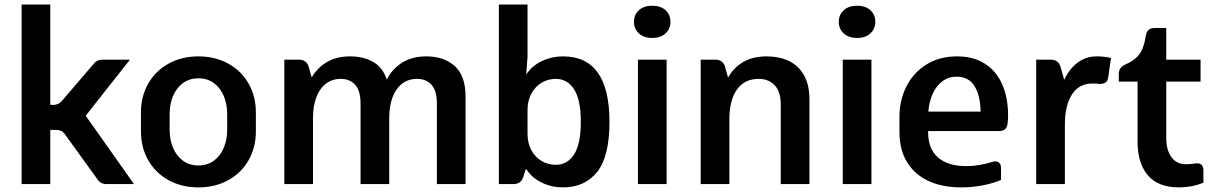

<svg xmlns="http://www.w3.org/2000/svg" viewBox="-20 -815 5377 850"><path d="M573.2 0H452.1Q438 0 428 -5.4Q418 -10.7 410.2 -22.9L270.5 -216.3Q263.2 -228.5 253.2 -234.1Q243.2 -239.7 228.5 -239.7H202.6V0H75.7V-794.9H202.6V-350.6H214.4Q228 -350.6 238.3 -355.7Q248.5 -360.8 256.8 -371.6L392.6 -529.8Q400.4 -540.5 410.6 -545.7Q420.9 -550.8 435.1 -550.8H555.2L359.4 -302.7Z M604 -233.9V-316.9Q604 -389.2 636.7 -445.8Q669.4 -502.4 727.3 -533.9Q785.2 -565.4 858.4 -565.4Q931.6 -565.4 989.5 -533.9Q1047.4 -502.4 1080.1 -445.8Q1112.8 -389.2 1112.8 -316.9V-233.9Q1112.8 -161.6 1080.1 -105Q1047.4 -48.3 989.5 -16.8Q931.6 14.6 858.4 14.6Q785.2 14.6 727.3 -16.8Q669.4 -48.3 636.7 -105Q604 -161.6 604 -233.9ZM985.8 -240.2V-310.5Q985.8 -353 971.2 -388.9Q956.5 -424.8 927.7 -446.5Q898.9 -468.3 858.4 -468.3Q817.9 -468.3 789.1 -446.5Q760.3 -424.8 745.6 -388.9Q731 -353 731 -310.5V-240.2Q731 -197.8 745.6 -161.9Q760.3 -126 789.1 -104.2Q817.9 -82.5 858.4 -82.5Q898.9 -82.5 927.7 -104.2Q956.5 -126 971.2 -161.9Q985.8 -197.8 985.8 -240.2Z M2041 -387.2V0H1914.1V-356Q1914.1 -413.6 1890.4 -439.7Q1866.7 -465.8 1826.2 -465.8Q1787.1 -465.8 1759.5 -444.1Q1731.9 -422.4 1717.5 -383.5Q1703.1 -344.7 1703.1 -293.5V0H1576.2V-356Q1576.2 -413.6 1552.5 -439.7Q1528.8 -465.8 1488.3 -465.8Q1449.7 -465.8 1422.1 -444.1Q1394.5 -422.4 1380.1 -383.5Q1365.7 -344.7 1365.7 -293.5V0H1238.8V-550.8H1303.7Q1318.4 -550.8 1328.4 -544.7Q1338.4 -538.6 1344.7 -525.4L1359.9 -472.2Q1384.3 -514.6 1427 -540Q1469.7 -565.4 1528.8 -565.4Q1589.4 -565.4 1632.1 -540.8Q1674.8 -516.1 1692.4 -462.9Q1715.8 -509.3 1760 -537.4Q1804.2 -565.4 1866.7 -565.4Q1945.3 -565.4 1993.2 -522.7Q2041 -480 2041 -387.2Z M2678.2 -275.4Q2678.2 -122.1 2623.5 -53.7Q2568.8 14.6 2472.2 14.6Q2422.9 14.6 2379.2 -6.1Q2335.4 -26.9 2308.6 -67.9L2294.4 -25.4Q2282.2 0 2253.4 0H2188.5V-794.9H2315.4V-564.5L2309.6 -485.4Q2336.9 -525.4 2380.4 -545.4Q2423.8 -565.4 2472.2 -565.4Q2678.2 -565.4 2678.2 -275.4ZM2551.3 -275.4Q2551.3 -373.5 2521.5 -419.7Q2491.7 -465.8 2440.4 -465.8Q2406.2 -465.8 2377.7 -448.7Q2349.1 -431.6 2332.3 -400.4Q2315.4 -369.1 2315.4 -328.1V-222.7Q2315.4 -181.6 2332.3 -150.4Q2349.1 -119.1 2377.7 -102.3Q2406.2 -85.4 2440.4 -85.4Q2491.7 -85.4 2521.5 -131.3Q2551.3 -177.2 2551.3 -275.4Z M2786.6 -718.3Q2786.6 -749.5 2808.3 -769.5Q2830.1 -789.6 2867.7 -789.6Q2905.3 -789.6 2926.8 -769.5Q2948.2 -749.5 2948.2 -718.3Q2948.2 -687.5 2926.5 -667.2Q2904.8 -647 2867.7 -647Q2830.1 -647 2808.3 -667.2Q2786.6 -687.5 2786.6 -718.3ZM2931.2 -550.8V0H2804.2V-550.8Z M3563.5 -374V0H3436.5V-351.1Q3436.5 -409.7 3409.4 -437.7Q3382.3 -465.8 3338.9 -465.8Q3275.4 -465.8 3242.2 -418.2Q3209 -370.6 3209 -288.1V0H3082V-550.8H3147Q3161.6 -550.8 3171.6 -544.7Q3181.6 -538.6 3188 -525.4L3203.1 -471.7Q3257.3 -565.4 3374 -565.4Q3428.2 -565.4 3470.7 -545.9Q3513.2 -526.4 3538.3 -483.6Q3563.5 -440.9 3563.5 -374Z M3693.4 -718.3Q3693.4 -749.5 3715.1 -769.5Q3736.8 -789.6 3774.4 -789.6Q3812 -789.6 3833.5 -769.5Q3855 -749.5 3855 -718.3Q3855 -687.5 3833.3 -667.2Q3811.5 -647 3774.4 -647Q3736.8 -647 3715.1 -667.2Q3693.4 -687.5 3693.4 -718.3ZM3837.9 -550.8V0H3710.9V-550.8Z M4442.9 -302.7Q4442.9 -290 4440.9 -268.6Q4438.5 -251.5 4429.7 -243.2Q4420.9 -234.9 4404.8 -234.9H4321.3H4088.9V-230Q4088.9 -156.2 4132.6 -117.9Q4176.3 -79.6 4257.8 -79.6Q4314 -79.6 4372.1 -98.1Q4380.9 -100.6 4386.7 -100.6Q4398.4 -100.6 4405 -92.8Q4411.6 -85 4411.6 -70.3V-18.1Q4376.5 -3.4 4330.6 5.6Q4284.7 14.6 4234.9 14.6Q4152.3 14.6 4090.8 -13.7Q4029.3 -42 3995.6 -97.2Q3961.9 -152.3 3961.9 -230.5V-298.8Q3961.9 -370.1 3992.2 -431.2Q4022.5 -492.2 4080.3 -528.8Q4138.2 -565.4 4217.3 -565.4Q4289.1 -565.4 4339.8 -533.2Q4390.6 -501 4416.7 -441.9Q4442.9 -382.8 4442.9 -302.7ZM4089.8 -320.8H4321.3Q4319.8 -393.1 4293.9 -434.3Q4268.1 -475.6 4214.8 -475.6Q4179.2 -475.6 4152.1 -455.3Q4125 -435.1 4109.1 -399.9Q4093.3 -364.7 4089.8 -320.8Z M4898.4 -558.1 4886.2 -472.7Q4883.8 -456.5 4874 -449.7Q4864.3 -442.9 4846.2 -443.4Q4836.4 -445.3 4816.4 -445.3Q4756.8 -445.3 4725.6 -396.7Q4694.3 -348.1 4694.3 -263.2V0H4567.4V-550.8H4632.3Q4647 -550.8 4657 -544.7Q4667 -538.6 4673.3 -525.4L4691.4 -461.4Q4712.4 -508.3 4749.5 -536.9Q4786.6 -565.4 4834 -565.4Q4870.6 -565.4 4898.4 -558.1Z M5280.3 -91.8Q5307.6 -91.8 5307.6 -60.1V-5.9Q5255.9 14.6 5199.7 14.6Q5106.4 14.6 5061.3 -39.3Q5016.1 -93.3 5016.1 -187.5V-453.6H4933.1V-487.8Q4933.1 -502.4 4939.9 -512.2Q4946.8 -522 4960.4 -528.8Q4991.2 -542 5009.5 -558.8Q5027.8 -575.7 5037.6 -599.1Q5047.4 -622.6 5052.7 -657.7Q5056.2 -674.8 5065.2 -682.9Q5074.2 -690.9 5090.3 -690.9H5143.1V-550.8H5294.9V-453.6H5143.1V-204.1Q5143.1 -150.9 5166 -119.4Q5189 -87.9 5230 -87.9Q5248.5 -87.9 5272.5 -91.3Q5275.4 -91.8 5280.3 -91.8Z"/></svg>

Font: Lycee Sans SemiBold
Style: Regular
Weight: 600
Designer: Justin Alvin
Foundry: Alkove Design
Version: Version 1.030